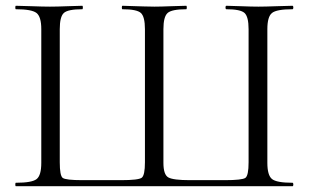

<svg xmlns="http://www.w3.org/2000/svg" viewBox="-20 -645 1069 665"><path d="M35 0Q33 0 33 -6Q33 -12 35 -12Q90 -12 106.5 -24.5Q123 -37 123 -81V-544Q123 -587 106.5 -600Q90 -613 35 -613Q33 -613 33 -619Q33 -625 35 -625Q50 -625 89.5 -623.5Q129 -622 153 -622Q177 -622 214.5 -623.5Q252 -625 265 -625Q267 -625 267 -619Q267 -613 265 -613Q215 -613 201 -600Q187 -587 187 -544V-83Q187 -37 197 -29Q207 -21 266 -21H399Q460 -21 471 -29.5Q482 -38 482 -83V-544Q482 -587 468 -600Q454 -613 404 -613Q402 -613 402 -619Q402 -625 404 -625Q494 -622 515 -622Q536 -622 573.5 -623.5Q611 -625 625 -625Q627 -625 627 -619Q627 -613 625 -613Q575 -613 560.5 -600Q546 -587 546 -544V-81Q546 -40 563 -30.5Q580 -21 638 -21H758Q819 -21 830 -29Q841 -37 841 -83V-544Q841 -587 827 -600Q813 -613 764 -613Q761 -613 761 -619Q761 -625 764 -625Q777 -625 814 -623.5Q851 -622 875 -622Q898 -622 938 -623.5Q978 -625 993 -625Q996 -625 996 -619Q996 -613 993 -613Q938 -613 922 -600Q906 -587 906 -544V-81Q906 -38 922 -25Q938 -12 993 -12Q996 -12 996 -6Q996 0 993 0Z"/></svg>

Font: Cormorant Infant
Style: Regular
Weight: 400
Designer: Christian Thalmann (Catharsis Fonts)
Version: Version 1.000;PS 002.000;hotconv 1.0.88;makeotf.lib2.5.64775